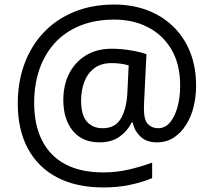

<svg xmlns="http://www.w3.org/2000/svg" viewBox="-20 -734 939 843"><path d="M841 -357Q841 -311 830.5 -267Q820 -223 798 -187.5Q776 -152 744 -130.5Q712 -109 668 -109Q622 -109 595.5 -135.5Q569 -162 563 -196H558Q540 -159 505 -134Q470 -109 417 -109Q341 -109 299.5 -160Q258 -211 258 -295Q258 -361 284 -411.5Q310 -462 357.5 -491Q405 -520 470 -520Q514 -520 556.5 -512.5Q599 -505 623 -496L613 -293Q612 -275 612 -267.5Q612 -260 612 -257Q612 -205 630.5 -188Q649 -171 674 -171Q705 -171 726.5 -196.5Q748 -222 759.5 -264.5Q771 -307 771 -358Q771 -451 733.5 -515.5Q696 -580 630.5 -614Q565 -648 482 -648Q397 -648 331 -621Q265 -594 220.5 -545Q176 -496 153 -429.5Q130 -363 130 -283Q130 -185 165 -116.5Q200 -48 267.5 -12.5Q335 23 433 23Q494 23 549.5 9.5Q605 -4 648 -20V48Q605 66 551.5 77.5Q498 89 433 89Q315 89 231 45Q147 1 102.5 -81.5Q58 -164 58 -280Q58 -373 87 -452.5Q116 -532 171 -590.5Q226 -649 304.5 -681.5Q383 -714 482 -714Q560 -714 625.5 -689.5Q691 -665 739.5 -618.5Q788 -572 814.5 -506Q841 -440 841 -357ZM336 -293Q336 -229 361.5 -200Q387 -171 430 -171Q486 -171 510.5 -213Q535 -255 539 -322L545 -447Q532 -451 512 -454Q492 -457 471 -457Q422 -457 392 -433Q362 -409 349 -371.5Q336 -334 336 -293Z"/></svg>

Font: mlyalm115
Style: Regular
Weight: 400
Designer: Jelle Bosma - Monotype Design Team
Foundry: Monotype Imaging Inc.
Version: Version 2.103